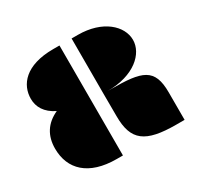

<svg xmlns="http://www.w3.org/2000/svg" viewBox="-143 -835 1036 1005"><g transform="rotate(-30 374.5 -332.5)"><path d="M401.9 -194.3C401.9 -47.4 464.8 0 651.4 0H700.7V-166C700.7 -312.5 635.3 -332 447.8 -332H426.8C588.9 -332 676.3 -416 676.3 -498C676.3 -582 588.9 -664.6 439 -664.6H401.4V-332ZM38.1 -208.5C38.1 -83 122.1 0 290.5 0H328.1V-664.6H290.5C121.6 -664.6 58.6 -582 58.6 -497.6C58.6 -448.2 83.5 -404.3 144 -374.5H144.5C73.2 -342.3 38.1 -285.6 38.1 -208.5Z"/></g></svg>

Font: Plaster
Style: Regular
Weight: 400
Designer: Eben Sorkin
Foundry: Eben Sorkin
Version: Version 1.007